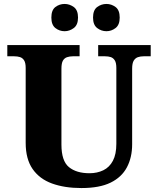

<svg xmlns="http://www.w3.org/2000/svg" viewBox="-20 -942 799 972"><path d="M392 10Q307 10 243.5 -13Q180 -36 145 -86.5Q110 -137 110 -219V-598Q110 -624 102 -636.5Q94 -649 81 -653Q68 -657 52 -657H17V-714H383V-657H349Q333 -657 319.5 -652.5Q306 -648 298.5 -635Q291 -622 291 -594V-210Q291 -127 329 -96Q367 -65 433 -65Q472 -65 503 -80Q534 -95 551.5 -128Q569 -161 569 -214V-598Q569 -624 561 -636.5Q553 -649 540.5 -653Q528 -657 512 -657H477V-714H743V-657H707Q691 -657 678 -652.5Q665 -648 657 -635Q649 -622 649 -594V-212Q649 -145 622.5 -95Q596 -45 540 -17.5Q484 10 392 10ZM519 -784Q493 -784 472 -800Q451 -816 451 -853Q451 -891 472 -906.5Q493 -922 519 -922Q544 -922 565 -906.5Q586 -891 586 -853Q586 -816 565 -800Q544 -784 519 -784ZM307 -784Q281 -784 260.5 -800Q240 -816 240 -853Q240 -891 260.5 -906.5Q281 -922 307 -922Q332 -922 353.5 -906.5Q375 -891 375 -853Q375 -816 353.5 -800Q332 -784 307 -784Z"/></svg>

Font: Noto Serif Kannada ExtraBold
Style: Regular
Weight: 800
Version: Version 2.003